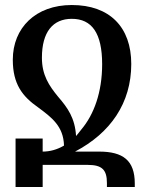

<svg xmlns="http://www.w3.org/2000/svg" viewBox="-20 -745 588 765"><path d="M503 -490C503 -637 417 -725 266 -725C122 -725 31 -634 31 -507C31 -410 69 -361 132 -317C186 -277 233 -242 235 -165C208 -149 179 -141 150 -141H279C420 -215 503 -334 503 -490ZM212 -359C175 -404 147 -446 147 -515C147 -618 191 -670 266 -670C346 -670 387 -613 387 -489C387 -377 354 -288 304 -229C297 -220 290 -211 283 -203C279 -274 250 -315 212 -359ZM330 -88C387 -88 406 -68 406 -16V0H517V-14C517 -106 470 -141 375 -141H150V-193H42V0H150V-88Z"/></svg>

Font: Noto Serif Armenian Condensed Semi
Style: Regular
Weight: 600
Width: 3
Designer: Monotype Design Team
Foundry: Monotype Imaging Inc.
Version: Version 1.901